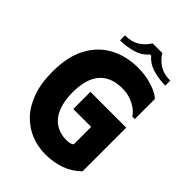

<svg xmlns="http://www.w3.org/2000/svg" viewBox="-253 -974 1092 1092"><g transform="rotate(45 293.5 -428.0)"><path d="M20 -350Q20 -475 64.5 -555Q109 -635 183.5 -673Q258 -711 348 -711Q397 -711 436 -701.5Q475 -692 502.5 -678.5Q530 -665 542 -652V-491H522Q511 -509 488.5 -526Q466 -543 435.5 -554Q405 -565 368 -565Q310 -565 268.5 -541.5Q227 -518 205.5 -470Q184 -422 184 -350Q184 -280 203.5 -231Q223 -182 261 -156.5Q299 -131 352 -131Q367 -131 379 -134Q391 -137 398 -144V-284H254V-422H542V-71Q499 -28 443.5 -8.5Q388 11 323 11Q264 11 209.5 -10.5Q155 -32 112.5 -76Q70 -120 45 -188Q20 -256 20 -350ZM309 -867H387Q409 -831 443.5 -809.5Q478 -788 530 -788V-748Q480 -748 431 -762Q382 -776 353 -812H343Q314 -776 265 -762Q216 -748 166 -748V-788Q219 -788 253.5 -810Q288 -832 309 -867Z"/></g></svg>

Font: Phudu
Style: Bold
Weight: 700
Version: Version 1.005;gftools[0.9.23]